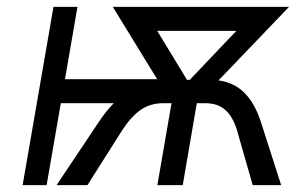

<svg xmlns="http://www.w3.org/2000/svg" viewBox="-20 -540 896 560"><path d="M136 -520H206L116 0H46ZM154 -309H470L361 -239H141ZM464 -307H503V-239H456Q419 -239 391 -220Q363 -201 337 -161L235 0H145L268 -184Q308 -245 358 -276Q408 -307 464 -307ZM396 -520 534 -293 458 -277 309 -520ZM396 -520H736L724 -450H384ZM590 -277 520 -293 736 -520H823ZM800 0H717L671 -161Q659 -200 637 -219.5Q615 -239 578 -239H554L513 0H439L492 -307H594Q649 -307 685 -276.5Q721 -246 741 -184Z"/></svg>

Font: Fixel Italic Variable Display Thin
Style: Italic
Weight: 100
Italic angle: -10°
Designer: AlfaBravo + MacPaw
Foundry: Kyrylo Tkachov, Marchela Mozhyna, Serhii Makarenko, Maria Weinstein, Zakhar Kryvoshyya
Version: Version 1.210;Glyphs 3.2 (3217)